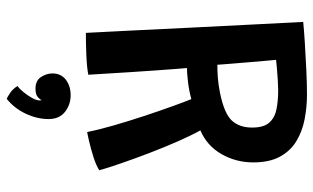

<svg xmlns="http://www.w3.org/2000/svg" viewBox="-206 -498 958 587"><g transform="rotate(90 273.5 -204.0)"><path d="M80 13Q77 -42.5 73 -123.8Q69 -205 64.5 -297.8Q60 -390.5 55.2 -482.2Q50.5 -574 46.5 -651.5Q71 -654 110.8 -656.5Q150.5 -659 193 -661Q235.5 -663 268.5 -663Q306.5 -663 343.2 -656Q380 -649 410 -631.2Q440 -613.5 458 -581.2Q476 -549 476 -498.5Q476 -446.5 450.8 -402Q425.5 -357.5 378 -337Q392 -312.5 410.5 -270.8Q429 -229 447 -182Q465 -135 479.2 -93.5Q493.5 -52 500 -28Q485.5 -18.5 459.5 -10.2Q433.5 -2 410.8 3.2Q388 8.5 383 9Q377 -23 363.8 -69.2Q350.5 -115.5 334.5 -164Q318.5 -212.5 304.2 -252Q290 -291.5 282.5 -309.5Q257.5 -302.5 229.2 -299.2Q201 -296 187.5 -296Q188.5 -286 190.5 -259.8Q192.5 -233.5 195 -197.8Q197.5 -162 200 -123.8Q202.5 -85.5 204.5 -51.2Q206.5 -17 208 5.5Q185.5 10 148.2 11.5Q111 13 80 13ZM177.5 -389Q197 -389 217 -390.5Q237 -392 263 -397Q326.5 -410 348 -433.2Q369.5 -456.5 369.5 -495Q369.5 -531.5 354 -548.2Q338.5 -565 312.5 -570Q286.5 -575 255 -575Q244 -575 224.5 -573.8Q205 -572.5 187 -571Q169 -569.5 162.5 -568.5Q163.5 -557.5 165.8 -532Q168 -506.5 170.5 -476.8Q173 -447 175 -422.5Q177 -398 177.5 -389ZM281.5 255Q276.5 253 264 244.8Q251.5 236.5 242.5 222Q251 216 261.2 203.5Q271.5 191 279 177.5Q286.5 164 286.5 154.5Q286.5 150.5 285.5 148.5Q282 155.5 274.5 161.2Q267 167 250.5 167Q226 167 215 150.2Q204 133.5 204 115Q204 89 223.2 74.2Q242.5 59.5 270.5 59.5Q299.5 59.5 321.5 76.8Q343.5 94 343.5 127Q343.5 162 327 197Q310.5 232 281.5 255Z"/></g></svg>

Font: Grandstander Medium
Style: Regular
Weight: 500
Designer: Tyler Finck
Foundry: Etcetera Type Co
Version: Version 1.200; ttfautohint (v1.8.3)